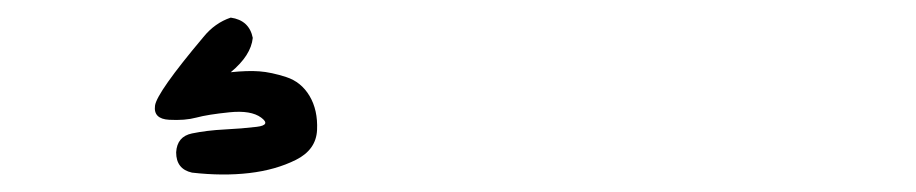

<svg xmlns="http://www.w3.org/2000/svg" viewBox="-20 -66 1040 218"><path d="M211 -24Q224 -40 242 -46Q263 -43 267 -23Q265 -3 242 16Q261 14 274.5 15Q288 16 305 21.5Q322 27 331.5 43Q341 59 340 81.5Q339 104 316 115.5Q293 127 263 130.5Q233 134 198 130Q180 126 180 107Q181 89 198 85.5Q215 82 235 81Q255 80 271.5 78Q288 76 276.5 67.5Q265 59 240.5 61.5Q216 64 203 67.5Q190 71 172 70Q154 69 156 54Q158 39 211 -24Z"/></svg>

Font: Kosefont JP
Style: Regular
Weight: 400
Designer: Nozomi Seto 瀬戸のぞみ
Version: Version 3.00;June 19, 2020